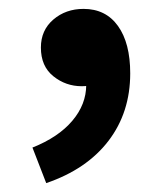

<svg xmlns="http://www.w3.org/2000/svg" viewBox="-20 -198 365 432"><path d="M84 214 53 134Q111 111 142.5 74Q174 37 174 -7L169 -112L221 -25Q209 -14 194.5 -9Q180 -4 164 -4Q128 -4 100 -26.5Q72 -49 72 -91Q72 -130 100 -154Q128 -178 168 -178Q218 -178 245.5 -139.5Q273 -101 273 -33Q273 55 224 119Q175 183 84 214Z"/></svg>

Font: Noto Sans SC
Style: Bold
Weight: 700
Designer: Ryoko NISHIZUKA  (kana, bopomofo & ideographs); Paul D. Hunt (Latin, Greek & Cyrillic); Sandoll Communications , Soo-you
Foundry: Adobe
Version: Version 2.004-H2;hotconv 1.0.118;makeotfexe 2.5.65603